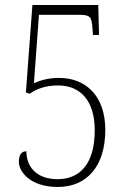

<svg xmlns="http://www.w3.org/2000/svg" viewBox="-20 -734 508 764"><path d="M210 10C325 10 399 -72 399 -217C399 -354 320 -424 215 -424C172 -424 140 -414 115 -403L135 -675H294C338 -675 345 -669 348 -620L350 -595H374L371 -714H109L83 -366L98 -361C123 -379 160 -394 211 -394C300 -394 357 -333 357 -216C357 -82 298 -21 209 -21C128 -21 85 -68 85 -132C66 -132 55 -119 55 -90C55 -51 100 10 210 10Z"/></svg>

Font: Noto Serif Thai Condensed ExtraLight
Style: Regular
Weight: 200
Width: 3
Designer: Monotype Design Team
Foundry: Monotype Imaging Inc.
Version: Version 2.002